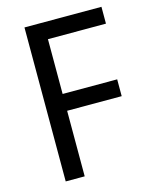

<svg xmlns="http://www.w3.org/2000/svg" viewBox="-109 -787 686 860"><g transform="rotate(-15 234.0 -357.0)"><path d="M176 0H88V-714H445V-636H176V-382H429V-304H176Z"/></g></svg>

Font: Noto Sans Telugu SemiCondensed
Style: Regular
Weight: 400
Width: 4
Designer: Jelle Bosma - Monotype Design Team
Foundry: Monotype Imaging Inc.
Version: Version 2.005; ttfautohint (v1.8.4.7-5d5b)